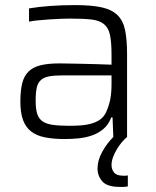

<svg xmlns="http://www.w3.org/2000/svg" viewBox="-20 -538 611 754"><path d="M450 196Q401 196 382 174.5Q363 153 363 124Q363 92 381 59Q399 26 425 0L422 -77H417Q406 -48 385.5 -31Q365 -14 339.5 -5.5Q314 3 286.5 5.5Q259 8 234 8Q190 8 157 1.5Q124 -5 102.5 -21.5Q81 -38 70.5 -66.5Q60 -95 60 -139Q60 -181 67 -210Q74 -239 91.5 -256.5Q109 -274 138.5 -281.5Q168 -289 213 -289Q224 -289 247.5 -288.5Q271 -288 300.5 -287.5Q330 -287 361 -286Q392 -285 418 -284V-322Q418 -372 412 -400.5Q406 -429 388 -443.5Q370 -458 338 -461.5Q306 -465 253 -465Q236 -465 214 -464Q192 -463 170 -461.5Q148 -460 128 -458Q108 -456 94 -453V-505Q129 -511 175.5 -514.5Q222 -518 275 -518Q340 -518 380 -509Q420 -500 442 -478Q464 -456 471.5 -418.5Q479 -381 479 -325V0Q469 8 458.5 20.5Q448 33 439 48Q430 63 424 79Q418 95 418 110Q418 127 428 139.5Q438 152 464 152Q468 152 472.5 152Q477 152 482 151V194Q471 196 464.5 196Q458 196 450 196ZM251 -44Q275 -44 297 -45.5Q319 -47 338.5 -52.5Q358 -58 372.5 -68Q387 -78 396 -96Q408 -122 413 -148Q418 -174 418 -209V-242H229Q196 -242 175 -238.5Q154 -235 141.5 -224.5Q129 -214 124.5 -194.5Q120 -175 120 -143Q120 -112 125.5 -93Q131 -74 145 -63Q159 -52 185 -48Q211 -44 251 -44Z"/></svg>

Font: Azeri Sans Light
Style: Regular
Weight: 300
Designer: Hector Gatti & Omnibus-Type (original fonts) / Cristiano Sobral (main changes and remastering)
Version: Version 1.000; ttfautohint (v1.6)